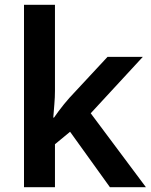

<svg xmlns="http://www.w3.org/2000/svg" viewBox="-20 -780 631 800"><path d="M209 -401Q209 -375 206.5 -346Q204 -317 202 -290H205Q213 -302 224 -316.5Q235 -331 246.5 -345.5Q258 -360 269 -372L428 -543H575L358 -308L588 0H438L272 -231L209 -179V0H80V-760H209Z"/></svg>

Font: Noto Sans Adlam SemiBold
Style: Regular
Weight: 600
Version: Version 3.001